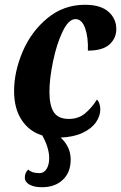

<svg xmlns="http://www.w3.org/2000/svg" viewBox="-20 -566 507 804"><path d="M84 178Q84 155 99 144Q103 150 115.5 154.5Q128 159 145 159Q164 159 175 141.5Q186 124 186 97Q186 53 157 1Q103 -15 71 -63Q39 -111 39 -185Q39 -265 74.5 -349Q110 -433 178 -489.5Q246 -546 336 -546Q401 -546 434 -517Q467 -488 467 -444Q467 -406 438.5 -380Q410 -354 348 -354Q350 -410 336.5 -448Q323 -486 296 -486Q267 -486 242 -433.5Q217 -381 202 -308.5Q187 -236 187 -182Q187 -124 205.5 -96Q224 -68 268 -68Q308 -68 335.5 -90.5Q363 -113 386 -149Q392 -144 396 -132.5Q400 -121 400 -108Q400 -80 381.5 -53.5Q363 -27 325.5 -9.5Q288 8 234 10Q276 49 276 102Q276 156 243 187Q210 218 156 218Q123 218 103.5 207Q84 196 84 178Z"/></svg>

Font: Noto Serif CondExtraBold
Style: Italic
Weight: 800
Width: 3
Italic angle: -12°
Designer: Monotype Design Team
Foundry: Monotype Imaging Inc.
Version: Version 1.001